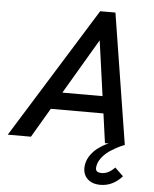

<svg xmlns="http://www.w3.org/2000/svg" viewBox="-101 -740 809 1011"><g transform="rotate(5 303.5 -234.5)"><path d="M538.1 123 582.5 165.5Q533.2 220.7 467.8 220.7Q418.5 220.7 393.6 191.2Q368.7 161.6 379.4 113.8Q384.8 89.8 400.9 68.1Q417 46.4 435.5 32.7Q454.1 19 469.2 10.7Q484.4 2.4 493.2 0H472.7L451.2 -155.3H172.9L81.5 0H-41L387.2 -689.9H467.8L577.6 0H578.6Q565.9 4.4 547.9 13.2Q529.8 22 506.1 36.9Q482.4 51.8 463.6 73.7Q444.8 95.7 439.5 119.1Q434.1 141.6 442.1 149.9Q450.2 158.2 468.8 158.2Q505.4 158.2 538.1 123ZM226.1 -245.6H438.5L397.9 -537.1Z"/></g></svg>

Font: HK Grotesk SmBold Legacy Italic
Style: Regular
Weight: 600
Italic angle: -13°
Designer: Alfredo Marco Pradil
Foundry: Hanken Design Co.
Version: Version 2.022;PS 002.022;hotconv 1.0.88;makeotf.lib2.5.64775